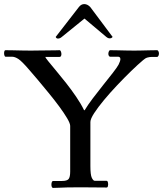

<svg xmlns="http://www.w3.org/2000/svg" viewBox="-58 -919 799 941"><path d="M286 -302Q286 -314 271 -339.5Q256 -365 232 -397.5Q208 -430 180 -464Q152 -498 127 -528Q102 -558 85 -577Q49 -619 32 -630Q15 -641 1 -641H-31Q-34 -641 -36 -646.5Q-38 -652 -38 -658Q-38 -663 -36.5 -668Q-35 -673 -31 -673Q-17 -673 5 -672.5Q27 -672 51 -671.5Q75 -671 93 -671Q108 -671 131.5 -671.5Q155 -672 178.5 -672Q202 -672 218 -672.5Q234 -673 234 -673Q238 -673 240.5 -666.5Q243 -660 243 -654Q243 -649 241 -644.5Q239 -640 234 -640H164Q164 -637 178.5 -619Q193 -601 216.5 -573Q240 -545 266 -512Q292 -479 315.5 -444.5Q339 -410 354 -379H357Q372 -404 396.5 -436.5Q421 -469 447.5 -502Q474 -535 495 -562Q516 -589 523 -602Q532 -620 532 -629Q532 -636 528.5 -638.5Q525 -641 521 -641H482Q478 -641 475.5 -645.5Q473 -650 473 -655Q473 -661 475.5 -667Q478 -673 482 -673Q495 -673 516.5 -672.5Q538 -672 561 -671.5Q584 -671 600 -671Q613 -671 634.5 -671.5Q656 -672 677.5 -672.5Q699 -673 711 -673Q716 -673 718.5 -667.5Q721 -662 721 -657Q721 -651 718.5 -645.5Q716 -640 711 -640H686Q675 -640 664.5 -637Q654 -634 643 -624Q618 -603 584.5 -570.5Q551 -538 516 -501Q481 -464 451.5 -428.5Q422 -393 403.5 -364.5Q385 -336 385 -321V-105Q385 -62 392 -47.5Q399 -33 406 -33H464Q472 -33 472 -14Q472 -10 470.5 -5Q469 0 464 0Q433 0 401 -0.5Q369 -1 340 -1Q298 -1 273.5 -0.5Q249 0 233.5 1Q218 2 202 2Q198 2 196 -3Q194 -8 194 -14Q194 -21 196 -26.5Q198 -32 202 -32H245Q271 -32 278.5 -42Q286 -52 286 -78ZM356 -828 245 -738Q236 -730 226 -730Q218 -730 215 -738L329 -885Q340 -899 355 -899Q370 -899 384 -885L494 -738Q494 -738 490.5 -734.5Q487 -731 480 -731Q476 -731 472 -732.5Q468 -734 463 -738Z"/></svg>

Font: Sedan SC
Style: Regular
Weight: 400
Designer: Sebastian Salazar
Foundry: Sebastian Salazar
Version: Version 1.100; ttfautohint (v1.8.4.7-5d5b)